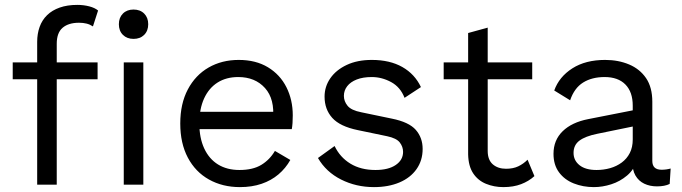

<svg xmlns="http://www.w3.org/2000/svg" viewBox="-20 -755 2788 785"><path d="M296 -735Q322 -735 345 -729Q368 -723 381 -712L360 -647Q348 -655 334 -658.5Q320 -662 303 -662Q260 -662 236 -641.5Q212 -621 212 -576V-500V-474V0H132V-584Q132 -617 142 -645Q152 -673 172.5 -693Q193 -713 224 -724Q255 -735 296 -735ZM379 -500V-431H32V-500ZM566 -500V0H486V-500ZM526 -596Q499 -596 482.5 -612.5Q466 -629 466 -656Q466 -683 482.5 -699.5Q499 -716 526 -716Q553 -716 569.5 -699.5Q586 -683 586 -656Q586 -629 569.5 -612.5Q553 -596 526 -596Z M961 10Q890 10 834.5 -21Q779 -52 748 -110.5Q717 -169 717 -250Q717 -331 748 -389.5Q779 -448 833 -479Q887 -510 956 -510Q1026 -510 1075.5 -480Q1125 -450 1151 -398.5Q1177 -347 1177 -283Q1177 -266 1176 -252Q1175 -238 1173 -227H769V-298H1138L1096 -267Q1104 -350 1063.5 -395Q1023 -440 954 -440Q905 -440 869.5 -417.5Q834 -395 814.5 -352.5Q795 -310 795 -250Q795 -191 815 -148Q835 -105 871.5 -82.5Q908 -60 959 -60Q1014 -60 1048.5 -81Q1083 -102 1104 -138L1167 -101Q1148 -67 1118.5 -42Q1089 -17 1049.5 -3.5Q1010 10 961 10Z M1509 10Q1436 10 1374.5 -21Q1313 -52 1280 -109L1348 -158Q1370 -112 1412.5 -86Q1455 -60 1515 -60Q1568 -60 1598 -80.5Q1628 -101 1628 -134Q1628 -155 1614.5 -172.5Q1601 -190 1563 -198L1443 -223Q1370 -238 1338.5 -273Q1307 -308 1307 -360Q1307 -401 1330.5 -435Q1354 -469 1397.5 -489.5Q1441 -510 1500 -510Q1574 -510 1625 -481Q1676 -452 1701 -399L1634 -355Q1617 -399 1579 -419.5Q1541 -440 1500 -440Q1464 -440 1438.5 -430Q1413 -420 1399.5 -402.5Q1386 -385 1386 -363Q1386 -341 1401 -322.5Q1416 -304 1457 -296L1582 -270Q1652 -256 1680 -224Q1708 -192 1708 -146Q1708 -99 1683 -63.5Q1658 -28 1613 -9Q1568 10 1509 10Z M1974 -642V-138Q1974 -101 1995 -83Q2016 -65 2049 -65Q2078 -65 2099 -75Q2120 -85 2137 -102L2165 -35Q2142 -14 2110.5 -2Q2079 10 2038 10Q2000 10 1967 -3.5Q1934 -17 1914.5 -46.5Q1895 -76 1894 -124V-620ZM2156 -500V-431H1794V-500Z M2567 -323Q2567 -379 2537 -409.5Q2507 -440 2452 -440Q2400 -440 2364 -417.5Q2328 -395 2311 -345L2246 -385Q2266 -441 2320 -475.5Q2374 -510 2454 -510Q2508 -510 2552 -491.5Q2596 -473 2621.5 -435.5Q2647 -398 2647 -339V-97Q2647 -61 2685 -61Q2704 -61 2722 -66L2718 -3Q2698 7 2666 7Q2637 7 2614 -4Q2591 -15 2578 -37.5Q2565 -60 2566 -94L2585 -101Q2573 -62 2544 -37.5Q2515 -13 2479 -1.5Q2443 10 2408 10Q2364 10 2326 -5Q2288 -20 2265.5 -50.5Q2243 -81 2243 -126Q2243 -182 2280.5 -218.5Q2318 -255 2385 -268L2583 -307V-241L2422 -208Q2373 -198 2349 -180Q2325 -162 2325 -130Q2325 -99 2349.5 -79.5Q2374 -60 2419 -60Q2448 -60 2474.5 -67.5Q2501 -75 2522 -90.5Q2543 -106 2555 -129.5Q2567 -153 2567 -185Z"/></svg>

Font: Work Sans
Style: Regular
Weight: 400
Designer: Wei Huang
Foundry: Wei Huang
Version: Version 2.006; ttfautohint (v1.8.1.43-b0c9)